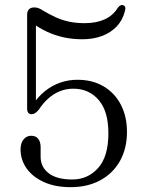

<svg xmlns="http://www.w3.org/2000/svg" viewBox="-20 -744 572 775"><path d="M63 -141Q63 -166 75 -181Q87 -196 106 -196Q124.5 -196 134.2 -183.8Q144 -171.5 144 -149.5V-111Q144 -70 176.5 -44.8Q209 -19.5 272 -19.5Q334.5 -19.5 376 -65.8Q417.5 -112 417.5 -206Q417.5 -295 378.2 -340.5Q339 -386 276 -386Q248 -386 222.8 -376.2Q197.5 -366.5 175.8 -347.2Q154 -328 136 -300.5Q128.5 -292 122 -287.5Q115.5 -283 107.5 -283Q99 -283 94.2 -288.8Q89.5 -294.5 89.5 -305V-684Q89.5 -698 96.5 -706Q103.5 -714 119 -714Q127 -714 135 -711.2Q143 -708.5 156 -700Q180.5 -685.5 205 -674.2Q229.5 -663 258 -656.8Q286.5 -650.5 321.5 -650.5Q369 -650.5 402.8 -666Q436.5 -681.5 455 -712Q461.5 -720.5 467.2 -722.8Q473 -725 478.5 -722.5Q483 -721 485.2 -715.5Q487.5 -710 484 -698.5Q475 -662.5 451 -637.2Q427 -612 391.8 -598.8Q356.5 -585.5 312.5 -585.5Q273.5 -585.5 237.5 -593.2Q201.5 -601 170 -615.8Q138.5 -630.5 111.5 -650.5L125 -667V-322H112.5Q133.5 -353.5 161 -375.8Q188.5 -398 221.8 -410Q255 -422 292.5 -422Q353.5 -422 398.5 -395.2Q443.5 -368.5 468 -321Q492.5 -273.5 492.5 -212Q492.5 -144 464 -93.8Q435.5 -43.5 384.2 -16Q333 11.5 265 11.5Q202.5 11.5 157 -9.2Q111.5 -30 87.2 -64.5Q63 -99 63 -141Z"/></svg>

Font: Fraunces 48pt Soft Wonky Light
Style: Regular
Weight: 300
Version: Version 1.000;[b76b70a41]